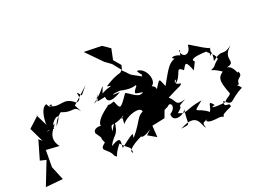

<svg xmlns="http://www.w3.org/2000/svg" viewBox="-109 -942 1688 1254"><g transform="rotate(-20 735.5 -314.5)"><path d="M446 -425C385 -497 462 -402 397 -392C322 -460 292 -392 222 -432C258 -455 232 -393 208 -450C160 -441 157 -317 166 -317L122 -405L128 -401L55 -334L103 -234L81 -253L42 -118L85 -108L20 58L142 46L102 -51L103 -170L196 -164C132 -246 221 -300 213 -311C133 -252 137 -298 201 -282C189 -335 307 -399 222 -292C247 -377 359 -406 273 -371C362 -333 365 -385 406 -330L380 -378L491 -479L485 -472Z M679 -684 554 -687 658 -581 702 -549 749 -491 757 -523 716 -571 732 -648C715 -660 697 -673 679 -684ZM545 -401 529 -352 585 -364C586 -315 634 -328 686 -360C609 -355 638 -365 689 -369C807 -341 803 -391 800 -349C842 -402 760 -327 782 -316L828 -308C792 -275 738 -340 716 -342C651 -246 653 -257 628 -316C567 -294 596 -320 579 -301C469 -223 477 -173 536 -182C486 -211 436 -192 445 -161C495 -89 452 -148 482 -84C419 -37 490 -42 511 19C540 40 507 29 569 -45C618 12 632 -11 633 42C603 26 659 -19 763 -60C691 -53 710 -6 791 -66L757 -34L816 0L811 -81L902 -100L928 -170L943 -250C901 -303 937 -306 895 -325C939 -350 900 -455 837 -452C874 -383 857 -464 859 -406C754 -464 814 -427 743 -492C732 -464 723 -492 619 -424C677 -414 629 -422 577 -390C613 -485 589 -407 501 -347L522 -356ZM553 -136C562 -210 562 -149 656 -210C614 -157 655 -258 642 -154C693 -213 808 -233 778 -172L830 -202C731 -186 760 -154 670 -49C662 -64 709 -111 580 -11C577 -43 606 -100 517 -46C554 -119 580 -92 589 -195Z M1215 -381C1192 -398 1213 -414 1320 -416C1279 -418 1357 -394 1362 -345C1309 -303 1340 -311 1296 -291C1363 -271 1405 -211 1378 -266C1326 -233 1316 -215 1358 -109C1363 -94 1311 -78 1315 -63C1226 -51 1199 -61 1240 -69C1200 -120 1217 -71 1195 -37C1121 -97 1078 -53 1169 -127C1045 -107 1054 -74 995 -101C1066 -157 976 -120 1072 -171C995 -145 1016 -183 974 -217C1069 -267 1077 -261 1080 -278C998 -285 1096 -349 1038 -280C1108 -325 1075 -400 1129 -351C1154 -393 1157 -408 1189 -328ZM1153 11C1178 37 1253 6 1265 23C1292 13 1230 23 1335 -23C1342 -64 1286 -16 1301 -75C1361 -17 1344 -66 1445 -114C1412 -171 1366 -115 1435 -143C1431 -191 1482 -177 1459 -222C1449 -197 1446 -269 1397 -272C1483 -291 1381 -324 1471 -401C1394 -343 1417 -406 1333 -340C1351 -410 1322 -430 1323 -379C1339 -394 1335 -448 1341 -427C1277 -452 1214 -505 1209 -497C1205 -422 1140 -432 1143 -483C1165 -493 1116 -438 1154 -435C1131 -473 1053 -460 1097 -444C1055 -424 1047 -416 980 -295C948 -371 965 -356 893 -255C895 -294 891 -252 883 -238C900 -155 872 -124 948 -164C974 -196 1001 -144 947 -113C943 -48 1030 -74 1043 -112C1026 7 1060 -11 982 2C1114 -70 1109 23 1135 51C1115 -16 1159 36 1174 -34Z"/></g></svg>

Font: Charger Distortion
Style: 2It
Weight: 400
Designer: Jasper
Foundry: Cannot Into Space Fonts
Version: Version 0.98